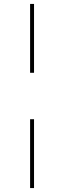

<svg xmlns="http://www.w3.org/2000/svg" viewBox="-20 -762 326 976"><path d="M133 -392V-742H153V-392ZM133 194V-156H153V194Z"/></svg>

Font: Montserrat Thin Thin
Style: Regular
Weight: 250
Version: Version 9.000